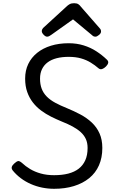

<svg xmlns="http://www.w3.org/2000/svg" viewBox="-20 -1160 728 1199"><path d="M318 19Q280 19 243 11.5Q206 4 172 -11Q138 -26 109.5 -47.5Q81 -69 59 -96Q51 -107 53.5 -117Q56 -127 68 -138Q83 -152 92.5 -154Q102 -156 118 -142Q139 -122 168 -104.5Q197 -87 234.5 -76.5Q272 -66 318 -66Q368 -66 406.5 -76Q445 -86 471.5 -106.5Q498 -127 512.5 -159Q527 -191 527 -236Q527 -268 516 -292Q505 -316 484 -335Q463 -354 433.5 -370Q404 -386 366 -401Q332 -415 299 -431.5Q266 -448 236.5 -470Q207 -492 185 -520.5Q163 -549 150 -585.5Q137 -622 137 -669Q137 -720 156.5 -760.5Q176 -801 212 -830Q248 -859 298 -874.5Q348 -890 409 -890Q459 -890 502.5 -876.5Q546 -863 582 -839.5Q618 -816 647 -788Q658 -778 655.5 -767Q653 -756 642 -745Q630 -733 618 -729Q606 -725 596 -733Q573 -753 546 -769.5Q519 -786 485.5 -795.5Q452 -805 409 -805Q367 -805 334 -796.5Q301 -788 278 -771Q255 -754 242.5 -728.5Q230 -703 230 -669Q230 -633 240.5 -605.5Q251 -578 272.5 -556.5Q294 -535 325.5 -518Q357 -501 397 -485Q441 -467 481.5 -445.5Q522 -424 553 -395Q584 -366 601.5 -327Q619 -288 619 -236Q619 -175 598 -127.5Q577 -80 537 -47.5Q497 -15 441.5 2Q386 19 318 19ZM274 -931Q264 -931 252.5 -943Q241 -955 241 -965Q241 -971 243 -975.5Q245 -980 249 -985L394 -1118Q404 -1128 415 -1134Q426 -1140 443 -1140Q460 -1140 469.5 -1133.5Q479 -1127 486 -1117L604 -982Q609 -976 610 -971.5Q611 -967 611 -963Q611 -952 598 -941.5Q585 -931 576 -931Q567 -931 561 -935Q555 -939 548 -946L436 -1039L301 -943Q294 -938 287.5 -934.5Q281 -931 274 -931Z"/></svg>

Font: Playwrite GB J
Style: Italic
Weight: 400
Italic angle: -7.01216°
Designer: Veronika Burian, José Scaglione
Foundry: TypeTogether
Version: Version 1.002